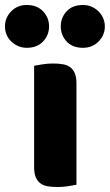

<svg xmlns="http://www.w3.org/2000/svg" viewBox="-81 -743 441 771"><path d="M-61 -637Q-61 -672 -36 -697.5Q-11 -723 26 -723Q68 -723 92 -697.5Q116 -672 116 -637Q116 -602 92 -576.5Q68 -551 26 -551Q8 -551 -8 -558Q-24 -565 -36 -576.5Q-48 -588 -54.5 -603.5Q-61 -619 -61 -637ZM163 -637Q163 -672 186.5 -697.5Q210 -723 252 -723Q271 -723 287 -716Q303 -709 315 -697Q327 -685 333.5 -669.5Q340 -654 340 -637Q340 -602 315 -576.5Q290 -551 252 -551Q210 -551 186.5 -576.5Q163 -602 163 -637ZM226 -1Q215 1 193.5 4.5Q172 8 150 8Q128 8 110.5 5Q93 2 81 -7Q69 -16 62.5 -31.5Q56 -47 56 -72V-479Q67 -481 88.5 -484.5Q110 -488 132 -488Q154 -488 171.5 -485Q189 -482 201 -473Q213 -464 219.5 -448.5Q226 -433 226 -408Z"/></svg>

Font: Baloo Thambi
Style: Regular
Weight: 400
Designer: Aadarsh Rajan and Ek Type
Foundry: Ek Type
Version: Version 1.100;PS 1.000;hotconv 1.0.88;makeotf.lib2.5.647800;